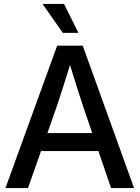

<svg xmlns="http://www.w3.org/2000/svg" viewBox="-20 -961 713 981"><path d="M272 -727.5 7.8 0H123L189.5 -189H482.9L547.4 0H665L402.8 -727.5ZM407.2 -410.2 451.2 -281.2H222.2L267.6 -410.2C287.6 -470.2 308.6 -534.2 337.9 -628.4C366.7 -534.2 387.2 -470.2 407.2 -410.2ZM197.3 -940.9 300.8 -793H380.9L307.1 -940.9Z"/></svg>

Font: Inteeer Medium
Style: Regular
Weight: 500
Designer: Rasmus Andersson
Foundry: rsms
Version: Version 4.001;Glyphs 3.4 (3402)